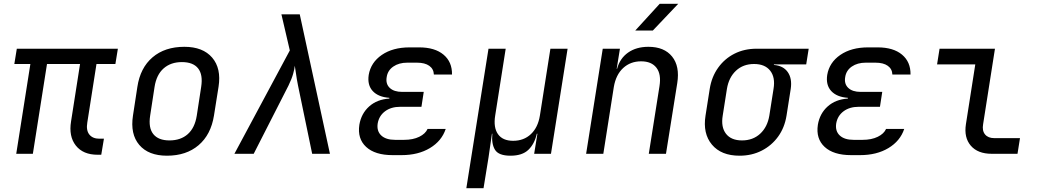

<svg xmlns="http://www.w3.org/2000/svg" viewBox="-20 -805 5440 1005"><path d="M491 5Q415 5 377 -43Q339 -91 352 -170L399 -470H226L152 0H65L139 -470H55L68 -550H597L584 -470H485L437 -164Q430 -123 447.5 -101Q465 -79 500 -79H524L510 5Z M854 10Q757 10 709 -46.5Q661 -103 676 -200L699 -350Q714 -450 778.5 -505Q843 -560 945 -560Q1042 -560 1090.5 -503.5Q1139 -447 1124 -351L1100 -200Q1084 -100 1019.5 -45Q955 10 854 10ZM867 -70Q926 -70 963 -103Q1000 -136 1010 -200L1033 -350Q1043 -414 1017 -447Q991 -480 932 -480Q874 -480 836.5 -447Q799 -414 789 -350L766 -200Q756 -136 782.5 -103Q809 -70 867 -70Z M1207 0 1497 -541 1453 -730H1549L1707 0H1614L1540 -357Q1533 -392 1529.5 -419Q1526 -446 1523 -461Q1522 -446 1514.5 -419Q1507 -392 1490 -357L1308 0Z M2082 7H2035Q1943 7 1896.5 -36Q1850 -79 1861 -152Q1871 -211 1912.5 -248Q1954 -285 2018 -289V-293Q1960 -297 1931 -328.5Q1902 -360 1910 -413Q1921 -478 1978.5 -517.5Q2036 -557 2124 -557H2174Q2256 -557 2301.5 -519Q2347 -481 2346 -415H2251Q2250 -444 2227 -460.5Q2204 -477 2162 -477H2112Q2068 -477 2038.5 -456.5Q2009 -436 2004 -401Q1998 -366 2020 -345Q2042 -324 2085 -324H2198L2186 -246H2075Q2027 -246 1995.5 -222.5Q1964 -199 1957 -159Q1951 -119 1975.5 -96Q2000 -73 2048 -73H2095Q2142 -73 2174.5 -89Q2207 -105 2218 -130H2313Q2292 -67 2230.5 -30Q2169 7 2082 7Z M2421 180 2537 -550H2627L2572 -200Q2562 -138 2586.5 -103Q2611 -68 2666 -68Q2722 -68 2759 -103Q2796 -138 2806 -200L2861 -550H2951L2864 0H2776L2793 -105H2790Q2778 -52 2746 -21Q2714 10 2652 10Q2590 10 2571 -21Q2552 -52 2557 -105H2555L2537 20L2511 180Z M3048 0 3135 -550H3225L3208 -445H3210Q3225 -500 3268 -530Q3311 -560 3374 -560Q3457 -560 3498 -509Q3539 -458 3525 -370L3466 0H3376L3432 -354Q3442 -417 3416 -450.5Q3390 -484 3336 -484Q3280 -484 3242 -449Q3204 -414 3193 -350L3138 0ZM3305 -645 3433 -785H3530L3397 -645Z M3851 10Q3755 10 3706.5 -48Q3658 -106 3673 -200L3695 -340Q3705 -403 3739 -450.5Q3773 -498 3824.5 -524Q3876 -550 3940 -550H4213L4200 -468H4031V-465Q4080 -461 4103.5 -427.5Q4127 -394 4119 -340L4097 -200Q4087 -137 4053 -90Q4019 -43 3967 -16.5Q3915 10 3851 10ZM3864 -70Q3921 -70 3959 -105Q3997 -140 4007 -200L4029 -340Q4039 -400 4011.5 -435Q3984 -470 3927 -470Q3870 -470 3832.5 -435Q3795 -400 3785 -340L3763 -200Q3753 -140 3780 -105Q3807 -70 3864 -70Z M4482 7H4435Q4343 7 4296.5 -36Q4250 -79 4261 -152Q4271 -211 4312.5 -248Q4354 -285 4418 -289V-293Q4360 -297 4331 -328.5Q4302 -360 4310 -413Q4321 -478 4378.5 -517.5Q4436 -557 4524 -557H4574Q4656 -557 4701.5 -519Q4747 -481 4746 -415H4651Q4650 -444 4627 -460.5Q4604 -477 4562 -477H4512Q4468 -477 4438.5 -456.5Q4409 -436 4404 -401Q4398 -366 4420 -345Q4442 -324 4485 -324H4598L4586 -246H4475Q4427 -246 4395.5 -222.5Q4364 -199 4357 -159Q4351 -119 4375.5 -96Q4400 -73 4448 -73H4495Q4542 -73 4574.5 -89Q4607 -105 4618 -130H4713Q4692 -67 4630.5 -30Q4569 7 4482 7Z M5171 0Q5098 0 5061.5 -42.5Q5025 -85 5036 -155L5085 -468H4885L4898 -550H5188L5126 -155Q5120 -121 5136 -101.5Q5152 -82 5184 -82H5319L5306 0Z"/></svg>

Font: JetBrains Mono NL
Style: Italic
Weight: 400
Italic angle: -9°
Monospace: yes
Designer: Philipp Nurullin, Konstantin Bulenkov
Foundry: JetBrains
Version: Version 2.305; ttfautohint (v1.8.4.7-5d5b)